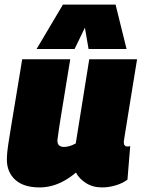

<svg xmlns="http://www.w3.org/2000/svg" viewBox="-20 -809 619 839"><path d="M153 10Q83 10 46.5 -23.5Q10 -57 10 -112Q10 -126 12 -146Q14 -166 19 -197Q24 -228 31.5 -274.5Q39 -321 50.5 -389Q62 -457 77 -550H287Q278 -497 271 -453Q264 -409 258 -372.5Q252 -336 247 -305.5Q242 -275 238 -248.5Q234 -222 231 -198Q230 -182 237.5 -174.5Q245 -167 259 -167Q268 -167 277 -169Q286 -171 295 -174.5Q304 -178 311 -182L370 -550H579Q562 -445 551 -378Q540 -311 534 -272.5Q528 -234 525 -216.5Q522 -199 521.5 -194Q521 -189 521 -188Q521 -178 525 -173.5Q529 -169 535 -169Q537 -169 540.5 -169Q544 -169 549 -171L537 -24Q516 -8 485.5 1Q455 10 426 10Q385 10 355 -9.5Q325 -29 312 -55Q286 -33 259.5 -18.5Q233 -4 206.5 3Q180 10 153 10ZM140 -595 255 -789H485L533 -595H367L351 -688L306 -595Z"/></svg>

Font: Georama ExtraCondensed Thin Black
Style: Italic
Weight: 900
Italic angle: -9°
Version: Version 1.001